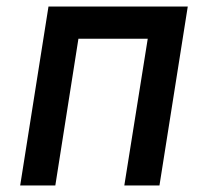

<svg xmlns="http://www.w3.org/2000/svg" viewBox="-20 -570 640 590"><path d="M42 0H150L221 -451H434L362 0H470L557 -550H129Z"/></svg>

Font: JetBrains Mono SemiBold
Style: Italic
Weight: 472
Italic angle: -9°
Monospace: yes
Designer: Philipp Nurullin, Konstantin Bulenkov
Foundry: JetBrains
Version: Version 2.305